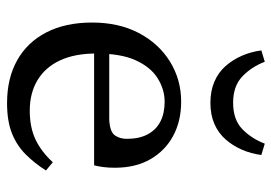

<svg xmlns="http://www.w3.org/2000/svg" viewBox="-136 -640 789 558"><g transform="rotate(90 259.0 -361.5)"><path d="M280 13Q208 13 155.5 -16.5Q103 -46 74.5 -101.5Q46 -157 46 -234Q46 -312 76.5 -370Q107 -428 159.5 -460.5Q212 -493 276 -493Q332 -493 375 -470Q418 -447 443 -404Q468 -361 468 -300Q468 -282 466 -266.5Q464 -251 461 -240H89V-284H329Q364 -286 374 -300.5Q384 -315 384 -335Q384 -371 371 -395.5Q358 -420 334 -432.5Q310 -445 276 -445Q241 -445 208.5 -425Q176 -405 156 -361.5Q136 -318 136 -246Q136 -184 156 -141Q176 -98 213.5 -75.5Q251 -53 302 -53Q351 -53 386.5 -70Q422 -87 452 -120L476 -100Q455 -67 429 -41Q403 -15 367.5 -1Q332 13 280 13ZM127 -726 160 -736Q175 -697 203 -670.5Q231 -644 279 -644Q328 -644 355.5 -670.5Q383 -697 398 -736L431 -726Q427 -696 415.5 -669.5Q404 -643 385.5 -622Q367 -601 340.5 -589.5Q314 -578 279 -578Q245 -578 218 -589.5Q191 -601 172.5 -622Q154 -643 142.5 -669.5Q131 -696 127 -726Z"/></g></svg>

Font: Source Serif 4 18pt
Style: Regular
Weight: 400
Designer: Frank Grießhammer
Foundry: Adobe Systems Incorporated
Version: Version 4.004;hotconv 1.0.116;makeotfexe 2.5.65601